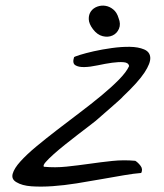

<svg xmlns="http://www.w3.org/2000/svg" viewBox="-20 -670 593 695"><path d="M39.1 -10.7Q20.5 -21.5 25.9 -41Q31.2 -60.5 53.7 -85.4Q76.2 -110.4 110.8 -139.2Q145.5 -168 186 -199.2Q226.6 -230.5 268.6 -262.2Q310.5 -293.9 347.2 -324.2Q383.8 -354.5 410.6 -381.8Q437.5 -409.2 447.3 -430.7Q445.3 -443.4 427.7 -444.8Q410.2 -446.3 385.7 -442.9Q361.3 -439.5 334 -433.6Q306.6 -427.7 285.2 -427.2Q263.7 -426.8 252.4 -434.1Q241.2 -441.4 248 -462.9Q249 -464.8 269 -471.2Q289.1 -477.5 319.3 -484.4Q349.6 -491.2 384.8 -496.1Q419.9 -501 450.2 -500.5Q480.5 -500 501.5 -491.2Q522.5 -482.4 523.9 -461.9Q525.4 -441.4 502.9 -407.2Q480.5 -373 424.8 -320.3Q421.9 -316.4 408.7 -304.7Q395.5 -293 379.4 -278.8Q363.3 -264.6 348.1 -251.5Q333 -238.3 326.2 -232.4Q319.3 -226.6 301.8 -213.4Q284.2 -200.2 262.2 -183.1Q240.2 -166 216.8 -147.5Q193.4 -128.9 174.8 -112.3Q156.2 -95.7 145.5 -83.5Q134.8 -71.3 138.7 -66.4Q179.7 -62.5 221.2 -66.9Q262.7 -71.3 303.7 -77.1Q344.7 -83 386.2 -87.4Q427.7 -91.8 469.7 -87.9Q479.5 -82 488.8 -69.8Q498 -57.6 491.2 -43.9Q465.8 -42 428.2 -35.6Q390.6 -29.3 347.2 -21.5Q303.7 -13.7 257.8 -6.3Q211.9 1 170.4 3.9Q128.9 6.8 94.2 4.4Q59.6 2 39.1 -10.7ZM316.4 -564.5Q301.8 -584 301.3 -600.6Q300.8 -617.2 309.1 -628.9Q317.4 -640.6 332 -646Q346.7 -651.4 361.8 -648.9Q377 -646.5 390.1 -635.7Q403.3 -625 409.2 -604.5Q418 -583 410.6 -565.9Q403.3 -548.8 387.2 -541.5Q371.1 -534.2 351.6 -539.1Q332 -543.9 316.4 -564.5Z"/></svg>

Font: Nothing You Could Do
Style: Regular
Weight: 400
Version: Version 1.005